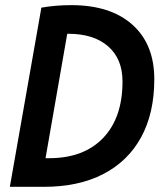

<svg xmlns="http://www.w3.org/2000/svg" viewBox="-20 -723 626 743"><path d="M18.1 0 140.1 -693.4Q194.8 -703.1 255.9 -703.1Q407.7 -703.1 492.4 -627.4Q577.1 -551.8 577.1 -416.5Q577.1 -285.6 526.4 -192.4Q475.6 -99.1 379.9 -49.6Q284.2 0 149.4 0ZM156.2 -110.8H169.9Q304.2 -110.8 379.2 -189.2Q454.1 -267.6 454.1 -407.7Q454.1 -495.1 398.4 -543.7Q342.8 -592.3 243.7 -592.3Q241.7 -592.3 240.2 -592.3Z"/></svg>

Font: Cascadia Code NF SemiBold
Style: Italic
Weight: 600
Italic angle: -10°
Monospace: yes
Designer: Aaron Bell
Foundry: Saja Typeworks
Version: Version 2404.023; ttfautohint (v1.8.4)